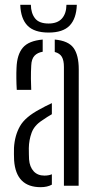

<svg xmlns="http://www.w3.org/2000/svg" viewBox="-20 -770 402 796"><path d="M49.5 -397.5Q48 -422 47.8 -445.2Q47.5 -468.5 48.5 -489Q50.5 -544 74.8 -572.5Q99 -601 157 -606V-555.5Q135.5 -552 123 -538.8Q110.5 -525.5 109.5 -498Q108 -472.5 108.2 -443.2Q108.5 -414 109.5 -397.5ZM245 0V-492.5Q245 -519.5 236.5 -534.2Q228 -549 207 -554.5V-606Q263.5 -601 285 -571.2Q306.5 -541.5 306.5 -482L306 0ZM38.5 -105Q38 -118.5 37.8 -130.5Q37.5 -142.5 38 -157Q41 -208.5 62.8 -246.8Q84.5 -285 145 -317Q156 -323 168.8 -329.8Q181.5 -336.5 195 -342.5V-296.5Q186 -291.5 176.2 -285.2Q166.5 -279 155 -271Q122 -250 111 -219.5Q100 -189 99.5 -156Q99.5 -142 99.8 -130.2Q100 -118.5 100.5 -109Q103 -78 119.5 -60Q136 -42 164 -42Q182 -42 195 -47.5V-4.5Q176 6 148.5 6Q46.5 6 38.5 -105ZM181.5 -635Q122 -635 94 -663.8Q66 -692.5 64 -750H108Q108.5 -715.5 125.2 -694Q142 -672.5 181.5 -672.5Q218 -672.5 236.5 -693Q255 -713.5 255.5 -750H298.5Q296.5 -693 268.8 -664Q241 -635 181.5 -635Z"/></svg>

Font: Big Shoulders Stencil Text Light
Style: Regular
Weight: 300
Designer: Patric King
Foundry: XO Type Co
Version: Version 1.000